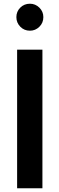

<svg xmlns="http://www.w3.org/2000/svg" viewBox="-20 -1012 319 1032"><path d="M72 0H208V-745H72ZM141 -847Q170 -847 191.5 -868Q213 -889 213 -920Q213 -950 191.5 -971Q170 -992 141 -992Q110 -992 89 -971Q68 -950 68 -920Q68 -890 89 -868.5Q110 -847 141 -847Z"/></svg>

Font: Plus Jakarta Sans
Style: Bold
Weight: 700
Designer: Gumpita Rahayu
Foundry: Tokotype
Version: Version 2.004; ttfautohint (v1.8.3)